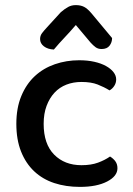

<svg xmlns="http://www.w3.org/2000/svg" viewBox="-20 -718 521 752"><path d="M299 -397Q267 -397 240 -386.5Q213 -376 193.5 -355Q174 -334 162.5 -303.5Q151 -273 151 -233Q151 -154 192 -112.5Q233 -71 299 -71Q337 -71 364 -81Q391 -91 411 -105Q424 -97 432 -86Q440 -75 440 -59Q440 -28 399.5 -7Q359 14 293 14Q238 14 192.5 -1Q147 -16 114 -47Q81 -78 62.5 -124.5Q44 -171 44 -233Q44 -295 63.5 -342Q83 -389 116.5 -420Q150 -451 195 -466.5Q240 -482 290 -482Q323 -482 349.5 -476Q376 -470 395 -459.5Q414 -449 424.5 -435.5Q435 -422 435 -407Q435 -393 427.5 -381.5Q420 -370 409 -364Q388 -377 362.5 -387Q337 -397 299 -397ZM277 -620Q253 -592 232 -570Q211 -548 191 -524Q167 -525 152 -536.5Q137 -548 137 -565Q137 -578 144.5 -588Q152 -598 165 -612L218 -670Q233 -683 246.5 -690.5Q260 -698 277 -698Q296 -698 309.5 -691Q323 -684 339 -665L419 -569Q419 -552 409 -539Q399 -526 378 -526Q364 -526 354.5 -533Q345 -540 335 -551Z"/></svg>

Font: Baloo Thambi 2 Medium
Style: Regular
Weight: 500
Designer: Aadarsh Rajan and Ek Type
Foundry: Ek Type
Version: Version 1.640;hotconv 1.0.111;makeotfexe 2.5.65597; ttfautoh